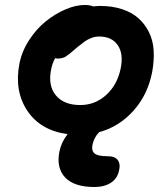

<svg xmlns="http://www.w3.org/2000/svg" viewBox="-20 -521 675 773"><path d="M359.9 231.9Q278.8 231.9 242.4 193.6Q206.1 155.3 219.2 88.9Q226.6 52.2 252 19Q143.1 4.4 90.1 -75Q37.1 -154.3 58.1 -264.2Q67.9 -314.5 97.4 -359.9Q127 -405.3 164.8 -435.5Q202.6 -465.8 244.1 -483.4Q285.6 -501 321.8 -501Q341.3 -501 356 -495.1Q373.5 -497.1 382.8 -497.1Q431.6 -497.1 471.2 -484.1Q510.7 -471.2 537.1 -447.8Q563.5 -424.3 579.8 -391.4Q596.2 -358.4 598.6 -318.1Q601.1 -277.8 592.8 -231.9Q575.2 -139.6 517.3 -75.2Q459.5 -10.7 378.9 11.2Q357.9 33.2 352.1 63Q347.7 85.9 360.8 96.9Q374 107.9 412.1 107.9Q442.9 107.9 454.1 123.3Q465.3 138.7 460 162.1Q453.6 197.3 426.8 214.6Q399.9 231.9 359.9 231.9ZM186 -242.2Q172.4 -176.8 204.6 -137.5Q236.8 -98.1 303.2 -98.1Q362.8 -98.1 407.5 -138.7Q452.1 -179.2 465.8 -245.1Q478 -304.2 454.1 -339.1Q430.2 -374 378.9 -374Q362.3 -374 346.7 -367.7Q331.1 -361.3 321.3 -354.2Q311.5 -347.2 290 -330.1Q285.2 -325.7 274.7 -316.7Q264.2 -307.6 260.7 -304.9Q257.3 -302.2 249.8 -296.9Q242.2 -291.5 237.8 -289.8Q233.4 -288.1 226.8 -286.6Q220.2 -285.2 212.9 -285.2Q205.1 -285.2 202.1 -287.1Q190.4 -265.6 186 -242.2Z"/></svg>

Font: Shantell Sans Bouncy
Style: Italic
Weight: 600
Italic angle: -11.31°
Designer: Stephen Nixon, Anya Danilova, Shantell Martin
Foundry: Arrow Type
Version: Version 1.006;[9816181b4]